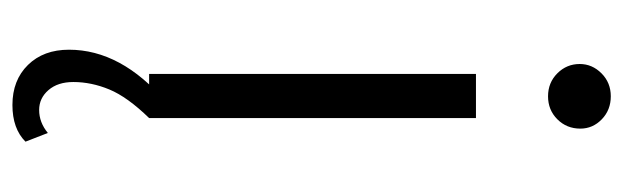

<svg xmlns="http://www.w3.org/2000/svg" viewBox="-367 -416 1003 309"><g transform="rotate(90 134.5 -261.5)"><path d="M99 -526H170V0H99ZM83 -693Q83 -713 98 -728Q113 -743 135 -743Q157 -743 172 -728.5Q187 -714 187 -694Q187 -672 172 -657Q157 -642 135 -642Q113 -642 98 -657Q83 -672 83 -693ZM60 129Q60 45 144 -27L170 0Q136 35 124 64Q112 93 112 122Q112 147 125 162Q138 177 157 177Q177 177 194 163L208 199Q187 220 149 220Q109 220 84.5 195Q60 170 60 129Z"/></g></svg>

Font: Montserrat-Regular
Style: Regular
Weight: 400
Version: Version 7.200